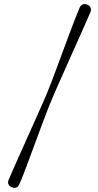

<svg xmlns="http://www.w3.org/2000/svg" viewBox="-20 -777 480 940"><path d="M237.5 -299.5Q228 -277.5 215 -244.2Q202 -211 187.2 -171.5Q172.5 -132 157 -90Q141.5 -48 126.5 -7.5Q111.5 33 98.2 67.8Q85 102.5 74 126.5Q69 137.5 59 141.2Q49 145 37 139.5Q25 134 21.2 124.2Q17.5 114.5 22.5 103Q32.5 79.5 47.2 46Q62 12.5 79.5 -26.5Q97 -65.5 115.2 -106.5Q133.5 -147.5 151 -186.2Q168.5 -225 182.8 -257.8Q197 -290.5 207 -313Q216.5 -335.5 229.5 -369.2Q242.5 -403 257.2 -443Q272 -483 287.8 -525.5Q303.5 -568 318.5 -608.2Q333.5 -648.5 347 -683Q360.5 -717.5 370.5 -741Q376 -752 386 -755.8Q396 -759.5 408 -754Q420 -748.5 423.8 -738.5Q427.5 -728.5 422.5 -717Q412 -693 397 -658.8Q382 -624.5 364.2 -585Q346.5 -545.5 328.2 -504.5Q310 -463.5 292.8 -424.8Q275.5 -386 261.2 -353.8Q247 -321.5 237.5 -299.5Z"/></svg>

Font: Fraunces 60pt
Style: Regular
Weight: 400
Version: Version 1.000;[b76b70a41]